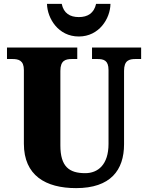

<svg xmlns="http://www.w3.org/2000/svg" viewBox="-20 -959 762 989"><path d="M386 -771C491 -771 548 -864 549 -939H475C464 -891 432 -871 386 -871C340 -871 308 -891 298 -939H222C224 -864 280 -771 386 -771ZM372 10C549 10 619 -82 619 -216V-594C619 -648 645 -655 679 -655H707V-714H454V-655H481C515 -655 539 -648 539 -598V-218C539 -110 484 -67 419 -67C337 -67 291 -100 291 -210V-594C291 -648 318 -655 351 -655H378V-714H16V-655H43C76 -655 103 -648 103 -598V-219C103 -55 215 10 372 10Z"/></svg>

Font: Noto Serif Georgian SemiCondensed Black
Style: Regular
Weight: 900
Width: 4
Designer: Monotype Design Team, Akaki Razmadze
Foundry: Google LLC
Version: Version 2.003